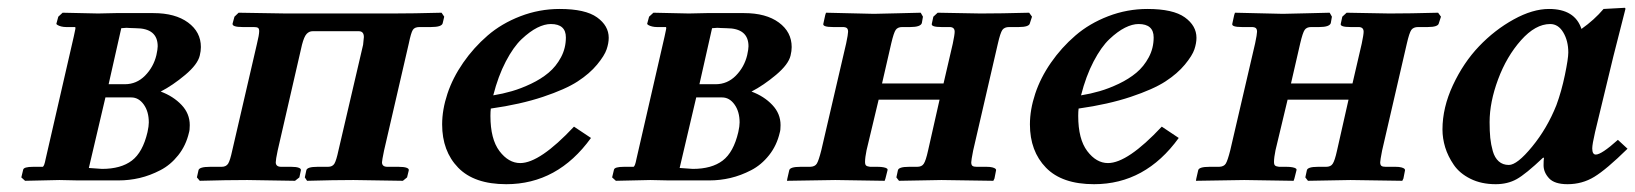

<svg xmlns="http://www.w3.org/2000/svg" viewBox="-20 -467 4233 497"><path d="M261.2 -249H303.2Q333.5 -249 355.5 -271.2Q377.4 -293.5 384.8 -324.2Q388.2 -339.8 388.2 -347.2Q388.2 -394 331.1 -394Q324.2 -394 316.4 -394.5Q308.6 -395 307.1 -395Q305.2 -395 300.8 -394.5Q296.4 -394 293.9 -394ZM252.9 -214.8 210 -32.2Q240.2 -29.8 244.1 -29.8Q293 -29.8 321.3 -51.3Q349.6 -72.8 361.8 -125Q365.2 -140.6 365.2 -149.9Q365.2 -178.2 352.1 -196.5Q338.9 -214.8 319.8 -214.8ZM44.9 1 35.2 -7.8 40 -27.8Q41.5 -35.2 65.9 -35.2H90.8Q94.7 -37.1 98.1 -55.2L170.9 -372.1L174.8 -390.6Q175.8 -394 174.8 -397H150.9Q145 -397 138.9 -398.4Q132.8 -399.9 129.2 -402.1Q125.5 -404.3 126 -405.8L130.9 -423.8L142.1 -434.1L233.9 -432.1Q241.2 -432.1 256.8 -432.6Q272.5 -433.1 279.8 -433.1H377Q433.6 -433.1 466.8 -408.7Q500 -384.3 500 -345.2Q500 -335 497.1 -323.2Q491.7 -300.3 459.5 -273.2Q427.2 -246.1 396 -230Q428.7 -217.8 450 -195.3Q471.2 -172.9 471.2 -143.1Q471.2 -129.9 469.2 -124Q461.4 -90.3 441.4 -65.2Q421.4 -40 395 -26.4Q368.7 -12.7 341.6 -6.3Q314.5 0 287.1 0H181.2L133.8 -1Q121.1 -0.5 89.4 0Q57.6 0.5 44.9 1Z M645 -353Q650.9 -377 650.9 -386.2Q650.9 -393.1 647.7 -395Q644.5 -397 636.7 -397H607.9Q580.6 -397 582 -405.8L586.9 -423.8L597.7 -434.1L720.7 -432.1H794.9H919.9H995.1Q1048.8 -432.1 1123 -434.1L1129.9 -423.8L1126 -407.2Q1124 -397 1095.7 -397H1065.9Q1053.2 -397 1048.6 -389.6Q1043.9 -382.3 1038.1 -354L974.1 -77.1Q968.8 -51.3 968.8 -46.9Q968.8 -35.2 982.9 -35.2H1011.7Q1025.9 -35.2 1032.5 -32.7Q1039.1 -30.3 1038.1 -25.9L1033.7 -7.8L1022.9 1L895 -1Q845.2 -1 774.9 1L769 -7.8L772.9 -25.9Q774.4 -35.2 801.8 -35.2H829.1Q840.8 -35.2 845.7 -43.5Q850.6 -51.8 856 -77.1L919.9 -351.1Q921.9 -368.7 921.9 -371.1Q921.9 -386.2 908.7 -386.2H789.1Q780.3 -386.2 773.7 -379.2Q767.1 -372.1 761.7 -351.1L698.7 -77.1Q693.8 -53.7 693.8 -46.9Q693.8 -35.2 708 -35.2H733.9Q747.1 -35.2 753.4 -32.7Q759.8 -30.3 758.8 -25.9L754.9 -7.8L743.7 1L620.1 -1Q567.4 -1 497.1 1L489.7 -7.8L493.7 -25.9Q495.1 -35.2 523.9 -35.2H553.7Q565.4 -35.2 570.6 -43.5Q575.7 -51.8 581.1 -77.1Z M1444.8 -370.1Q1444.8 -404.8 1405.8 -404.8Q1389.6 -404.8 1370.6 -395.3Q1351.6 -385.7 1330.3 -365.7Q1309.1 -345.7 1289.3 -307.9Q1269.5 -270 1256.8 -220.2Q1281.2 -224.1 1304.9 -231Q1328.6 -237.8 1354.7 -250.2Q1380.9 -262.7 1400.1 -278.8Q1419.4 -294.9 1432.1 -318.6Q1444.8 -342.3 1444.8 -370.1ZM1555.7 -369.1Q1555.7 -355.5 1550.3 -339.4Q1544.9 -323.2 1525.6 -299.8Q1506.3 -276.4 1475.1 -256.1Q1443.8 -235.8 1385.5 -216.3Q1327.1 -196.8 1250.5 -186Q1249.5 -178.2 1249.5 -167Q1249.5 -106.9 1272.9 -75.9Q1296.4 -44.9 1326.7 -44.9Q1377.4 -44.9 1465.8 -139.2L1509.8 -109.9Q1423.3 9.8 1290.5 9.8Q1207.5 9.8 1166 -33Q1124.5 -75.7 1124.5 -145Q1124.5 -183.1 1138.2 -224.4Q1151.9 -265.6 1179 -304.7Q1206.1 -343.8 1242.2 -375Q1278.3 -406.2 1327.1 -425Q1376 -443.8 1428.7 -443.8Q1495.1 -443.8 1525.4 -422.1Q1555.7 -400.4 1555.7 -369.1Z M1790.5 -249H1832.5Q1862.8 -249 1884.8 -271.2Q1906.7 -293.5 1914.1 -324.2Q1917.5 -339.8 1917.5 -347.2Q1917.5 -394 1860.4 -394Q1853.5 -394 1845.7 -394.5Q1837.9 -395 1836.4 -395Q1834.5 -395 1830.1 -394.5Q1825.7 -394 1823.2 -394ZM1782.2 -214.8 1739.3 -32.2Q1769.5 -29.8 1773.4 -29.8Q1822.3 -29.8 1850.6 -51.3Q1878.9 -72.8 1891.1 -125Q1894.5 -140.6 1894.5 -149.9Q1894.5 -178.2 1881.3 -196.5Q1868.2 -214.8 1849.1 -214.8ZM1574.2 1 1564.5 -7.8 1569.3 -27.8Q1570.8 -35.2 1595.2 -35.2H1620.1Q1624 -37.1 1627.4 -55.2L1700.2 -372.1L1704.1 -390.6Q1705.1 -394 1704.1 -397H1680.2Q1674.3 -397 1668.2 -398.4Q1662.1 -399.9 1658.4 -402.1Q1654.8 -404.3 1655.3 -405.8L1660.2 -423.8L1671.4 -434.1L1763.2 -432.1Q1770.5 -432.1 1786.1 -432.6Q1801.8 -433.1 1809.1 -433.1H1906.2Q1962.9 -433.1 1996.1 -408.7Q2029.3 -384.3 2029.3 -345.2Q2029.3 -335 2026.4 -323.2Q2021 -300.3 1988.8 -273.2Q1956.5 -246.1 1925.3 -230Q1958 -217.8 1979.2 -195.3Q2000.5 -172.9 2000.5 -143.1Q2000.5 -129.9 1998.5 -124Q1990.7 -90.3 1970.7 -65.2Q1950.7 -40 1924.3 -26.4Q1897.9 -12.7 1870.8 -6.3Q1843.8 0 1816.4 0H1710.4L1663.1 -1Q1650.4 -0.5 1618.7 0Q1586.9 0.5 1574.2 1Z M2170.4 -355Q2175.3 -378.4 2175.3 -384.8Q2175.3 -391.6 2172.1 -394.3Q2168.9 -397 2161.1 -397H2136.2Q2108.4 -397 2111.3 -405.8L2116.2 -428.2L2118.2 -434.1L2242.2 -431.2Q2260.3 -431.6 2303 -432.6Q2345.7 -433.6 2363.3 -434.1L2369.1 -423.8L2366.2 -407.2Q2362.8 -397 2336.4 -397H2315.4Q2303.7 -397 2298.6 -389.6Q2293.5 -382.3 2287.1 -355L2263.2 -251H2422.4L2446.3 -354Q2451.2 -377.4 2451.2 -384.8Q2451.2 -397 2438 -397H2417Q2389.2 -397 2392.1 -405.8L2396 -423.8L2407.2 -434.1L2518.1 -432.1Q2569.8 -432.1 2644 -434.1L2651.4 -423.8L2646 -407.2Q2644.5 -397 2617.2 -397H2592.3Q2580.1 -397 2574.7 -389.6Q2569.3 -381.8 2563 -354L2499 -77.1Q2494.1 -51.8 2494.1 -46.9Q2494.1 -40 2497.3 -37.6Q2500.5 -35.2 2508.3 -35.2H2534.2Q2543 -35.2 2548.8 -33.7Q2554.7 -32.2 2556.9 -30Q2559.1 -27.8 2558.1 -24.9L2554.2 -4.9L2551.3 1L2417 -1Q2401.4 -0.5 2362.3 0Q2323.2 0.5 2307.1 1L2300.3 -7.8L2304.2 -25.9Q2305.7 -35.2 2333 -35.2H2354Q2366.2 -35.2 2371.1 -43Q2376.5 -50.8 2382.3 -77.1L2412.1 -209H2254.4L2223.1 -78.1Q2219.2 -59.1 2219.2 -47.9Q2219.2 -41 2221.9 -38.6Q2224.6 -36.1 2232.4 -35.2H2252Q2261.2 -35.2 2267.3 -33.9Q2273.4 -32.7 2275.9 -30.8Q2278.3 -28.8 2277.3 -25.9L2272 -4.9L2270 1L2142.1 -1Q2125 -1 2079.6 0Q2034.2 1 2017.1 1L2018.1 -4.9L2022.9 -25.9Q2024.4 -35.2 2052.2 -35.2H2077.1Q2089.4 -35.6 2094.2 -43.2Q2099.1 -50.8 2106 -78.1Z M2966.3 -370.1Q2966.3 -404.8 2927.2 -404.8Q2911.1 -404.8 2892.1 -395.3Q2873 -385.7 2851.8 -365.7Q2830.6 -345.7 2810.8 -307.9Q2791 -270 2778.3 -220.2Q2802.7 -224.1 2826.4 -231Q2850.1 -237.8 2876.2 -250.2Q2902.3 -262.7 2921.6 -278.8Q2940.9 -294.9 2953.6 -318.6Q2966.3 -342.3 2966.3 -370.1ZM3077.1 -369.1Q3077.1 -355.5 3071.8 -339.4Q3066.4 -323.2 3047.1 -299.8Q3027.8 -276.4 2996.6 -256.1Q2965.3 -235.8 2907 -216.3Q2848.6 -196.8 2772 -186Q2771 -178.2 2771 -167Q2771 -106.9 2794.4 -75.9Q2817.9 -44.9 2848.1 -44.9Q2898.9 -44.9 2987.3 -139.2L3031.2 -109.9Q2944.8 9.8 2812 9.8Q2729 9.8 2687.5 -33Q2646 -75.7 2646 -145Q2646 -183.1 2659.7 -224.4Q2673.3 -265.6 2700.4 -304.7Q2727.5 -343.8 2763.7 -375Q2799.8 -406.2 2848.6 -425Q2897.5 -443.8 2950.2 -443.8Q3016.6 -443.8 3046.9 -422.1Q3077.1 -400.4 3077.1 -369.1Z M3229 -355Q3233.9 -378.4 3233.9 -384.8Q3233.9 -391.6 3230.7 -394.3Q3227.5 -397 3219.7 -397H3194.8Q3167 -397 3169.9 -405.8L3174.8 -428.2L3176.8 -434.1L3300.8 -431.2Q3318.8 -431.6 3361.6 -432.6Q3404.3 -433.6 3421.9 -434.1L3427.7 -423.8L3424.8 -407.2Q3421.4 -397 3395 -397H3374Q3362.3 -397 3357.2 -389.6Q3352.1 -382.3 3345.7 -355L3321.8 -251H3481L3504.9 -354Q3509.8 -377.4 3509.8 -384.8Q3509.8 -397 3496.6 -397H3475.6Q3447.8 -397 3450.7 -405.8L3454.6 -423.8L3465.8 -434.1L3576.7 -432.1Q3628.4 -432.1 3702.6 -434.1L3710 -423.8L3704.6 -407.2Q3703.1 -397 3675.8 -397H3650.9Q3638.7 -397 3633.3 -389.6Q3627.9 -381.8 3621.6 -354L3557.6 -77.1Q3552.7 -51.8 3552.7 -46.9Q3552.7 -40 3555.9 -37.6Q3559.1 -35.2 3566.9 -35.2H3592.8Q3601.6 -35.2 3607.4 -33.7Q3613.3 -32.2 3615.5 -30Q3617.7 -27.8 3616.7 -24.9L3612.8 -4.9L3609.9 1L3475.6 -1Q3460 -0.5 3420.9 0Q3381.8 0.5 3365.7 1L3358.9 -7.8L3362.8 -25.9Q3364.3 -35.2 3391.6 -35.2H3412.6Q3424.8 -35.2 3429.7 -43Q3435.1 -50.8 3440.9 -77.1L3470.7 -209H3313L3281.7 -78.1Q3277.8 -59.1 3277.8 -47.9Q3277.8 -41 3280.5 -38.6Q3283.2 -36.1 3291 -35.2H3310.5Q3319.8 -35.2 3325.9 -33.9Q3332 -32.7 3334.5 -30.8Q3336.9 -28.8 3335.9 -25.9L3330.6 -4.9L3328.6 1L3200.7 -1Q3183.6 -1 3138.2 0Q3092.8 1 3075.7 1L3076.7 -4.9L3081.5 -25.9Q3083 -35.2 3110.8 -35.2H3135.7Q3147.9 -35.6 3152.8 -43.2Q3157.7 -50.8 3164.6 -78.1Z M4008.8 -194.8Q4022 -230.5 4030.8 -272.9Q4039.6 -315.4 4039.6 -331.1Q4039.6 -361.3 4026.6 -383.1Q4013.7 -404.8 3992.7 -404.8Q3954.6 -404.8 3917.2 -362.8Q3879.9 -320.8 3857.9 -261.7Q3835.9 -202.6 3835.9 -150.9Q3835.9 -127.4 3837.6 -110.1Q3839.4 -92.8 3844.2 -75.7Q3849.1 -58.6 3859.6 -49.3Q3870.1 -40 3885.7 -40Q3907.2 -40 3946 -87.4Q3984.9 -134.8 4008.8 -194.8ZM3975.6 -39.1Q3975.6 -52.2 3976.6 -58.1L3974.6 -59.1Q3929.2 -16.1 3905.8 -3.2Q3882.3 9.8 3851.6 9.8Q3814.5 9.8 3786.4 -4.2Q3758.3 -18.1 3743.2 -40.3Q3728 -62.5 3720.9 -85.7Q3713.9 -108.9 3713.9 -131.8Q3713.9 -188.5 3741 -246.6Q3768.1 -304.7 3808.6 -347.2Q3849.1 -389.6 3898.2 -416.7Q3947.3 -443.8 3989.7 -443.8Q4056.6 -443.8 4073.7 -392.1Q4106.9 -415.5 4130.9 -443.8L4185.5 -446.8Q4187.5 -446.8 4187.5 -443.8L4156.2 -320.8L4108.9 -125Q4101.6 -93.3 4101.6 -83Q4101.6 -66.9 4110.8 -66.9Q4125.5 -66.9 4168 -105L4192.9 -82Q4138.2 -28.3 4106.9 -9.3Q4075.7 9.8 4037.6 9.8Q4003.9 9.8 3989.7 -5.6Q3975.6 -21 3975.6 -39.1Z"/></svg>

Font: Linux Libertine G
Style: Bold Italic
Weight: 700
Italic angle: -11.5°
Designer: Philipp H. Poll
Foundry: Philipp H. Poll
Version: Version 4.1.0